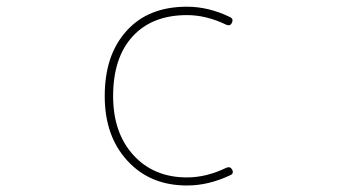

<svg xmlns="http://www.w3.org/2000/svg" viewBox="-20 -575 1040 581"><path d="M545.9 -13.7Q490.2 -13.7 445.3 -32.2Q400.4 -50.8 365.7 -88.4Q331.1 -126 314 -174.8Q296.9 -223.6 296.9 -284.2Q296.9 -346.7 313.5 -396.5Q330.1 -445.3 363.3 -481.9Q396.5 -518.6 441.9 -536.6Q487.3 -554.7 545.9 -554.7Q611.3 -554.7 675.8 -523.4Q683.6 -519.5 683.6 -513.7Q683.6 -509.8 681.6 -505.9Q676.8 -495.1 665 -500Q604.5 -529.3 545.9 -529.3Q440.4 -529.3 381.3 -464.8Q322.3 -400.4 322.3 -284.2Q322.3 -172.9 383.8 -105.5Q445.3 -38.1 545.9 -38.1Q604.5 -38.1 665 -67.4Q676.8 -72.3 682.6 -61.5Q684.6 -57.6 684.6 -54.7Q684.6 -47.9 676.8 -44.9Q611.3 -13.7 545.9 -13.7Z"/></svg>

Font: Rounded-X Mgen+ 2m thin
Style: Regular
Weight: 100
Designer: [Source Han Sans]
Ryoko NISHIZUKA  (kana & ideographs); Paul D. Hunt (Latin, Greek & Cyrillic); Wenlong ZHANG  (bopomofo
Version: Version 1.059.20150602